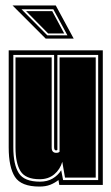

<svg xmlns="http://www.w3.org/2000/svg" viewBox="-20 -680 407 706"><path d="M125 6Q58 6 35 -29.5Q12 -65 12 -138V-495H358V0H198L195 -18Q181 -7 164.5 -0.5Q148 6 125 6ZM127 -12Q154 -12 173.5 -23.5Q193 -35 205 -54L212 -18H341V-478H191V-129Q189 -127 186 -127Q179 -127 179 -139V-478H29V-138Q29 -75 49 -43.5Q69 -12 127 -12ZM126 -21Q74 -21 55.5 -50.5Q37 -80 37 -138V-469H170V-137Q170 -118 187 -118Q195 -118 199 -122V-469H332V-27H219L209 -85Q201 -57 179.5 -39Q158 -21 126 -21ZM185 -660 251 -538H148L26 -660ZM228 -550 176 -646H59L154 -550ZM216 -557H157L76 -639H172Z"/></svg>

Font: Alumni Sans Collegiate One SC
Style: Regular
Weight: 400
Designer: Robert E. Leuschke
Foundry: Robert E. Leuschke
Version: Version 1.100